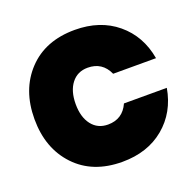

<svg xmlns="http://www.w3.org/2000/svg" viewBox="-126 -848 1005 985"><g transform="rotate(-20 376.5 -355.0)"><path d="M380 -715Q518 -715 609.5 -639Q701 -563 723 -436H489Q456 -510 376 -510Q320 -510 287.5 -468Q255 -426 255 -355Q255 -284 287.5 -242Q320 -200 376 -200Q456 -200 489 -274H723Q701 -147 609.5 -71Q518 5 380 5Q219 5 124.5 -95Q30 -195 30 -355Q30 -515 124.5 -615Q219 -715 380 -715Z"/></g></svg>

Font: Poppins Black
Style: Regular
Weight: 900
Designer: Ninad Kale (Devanagari), Jonny Pinhorn (Latin)
Foundry: Indian Type Foundry
Version: Version 3.200;PS 1.000;hotconv 16.6.54;makeotf.lib2.5.65590